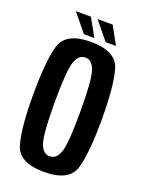

<svg xmlns="http://www.w3.org/2000/svg" viewBox="-136 -774 635 844"><g transform="rotate(20 181.0 -352.0)"><path d="M178.5 4Q61 4 39.5 -69.5Q18 -143 18 -299.5Q18 -456.5 39.5 -530.2Q61 -604 178.5 -604Q296 -604 317.5 -530.2Q339 -456.5 339 -299.5Q339 -143 317.5 -69.5Q296 4 178.5 4ZM178.5 -69Q210.5 -69 224.5 -111Q238.5 -153 238.5 -299.5Q238.5 -446 224.5 -488.5Q210.5 -531 178.5 -531Q146.5 -531 132.5 -488.5Q118.5 -446 118.5 -299.5Q118.5 -153 132.5 -111Q146.5 -69 178.5 -69ZM238.5 -625 170.5 -708H241L287 -625ZM137 -625 69 -708H139.5L185.5 -625Z"/></g></svg>

Font: Anybody Condensed Medium
Style: Regular
Weight: 500
Width: 3
Designer: Tyler Finck
Foundry: Etcetera Type Company
Version: Version 1.010; ttfautohint (v1.8.3) -l 8 -r 50 -G 200 -x 14 